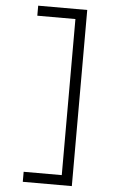

<svg xmlns="http://www.w3.org/2000/svg" viewBox="-63 -865 626 1049"><g transform="rotate(5 250.0 -340.0)"><path d="M103 143V88H312V-768H103V-823H372V143Z"/></g></svg>

Font: Iosevka Custom Light
Style: Regular
Weight: 300
Monospace: yes
Designer: Belleve Invis
Foundry: Belleve Invis
Version: Version 27.3.5